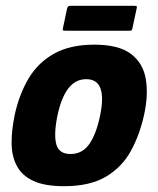

<svg xmlns="http://www.w3.org/2000/svg" viewBox="-20 -634 546 662"><path d="M201 8Q134 8 94.5 -10.5Q55 -29 37.5 -63Q20 -97 20 -142Q20 -187 31 -239Q46 -308 78 -362.5Q110 -417 165.5 -448.5Q221 -480 305 -480Q389 -480 431 -448.5Q473 -417 482.5 -362.5Q492 -308 477 -239Q462 -170 431.5 -114Q401 -58 345.5 -25Q290 8 201 8ZM223 -103Q264 -103 288 -137.5Q312 -172 325 -235Q338 -297 326.5 -329Q315 -361 277 -361Q240 -361 215.5 -329Q191 -297 178 -235Q165 -171 174 -137Q183 -103 223 -103ZM436 -534Q435 -530 433 -529Q431 -528 422 -528H206Q198 -528 197 -530Q196 -532 197 -537L211 -603Q213 -610 215 -612Q217 -614 224 -614H441Q449 -614 451 -612.5Q453 -611 451 -604Z"/></svg>

Font: Glory ExtraBold
Style: Italic
Weight: 800
Italic angle: -12°
Version: Version 1.011